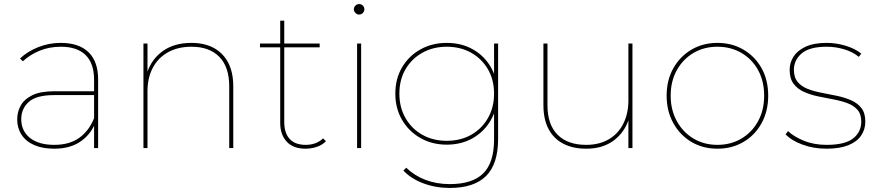

<svg xmlns="http://www.w3.org/2000/svg" viewBox="-20 -732 4334 949"><path d="M445 0V-123V-140V-338Q445 -419 403 -460Q361 -501 281 -501Q223 -501 175 -481Q127 -461 93 -429L79 -443Q116 -478 169 -499Q222 -520 280 -520Q370 -520 417.5 -474Q465 -428 465 -339V0ZM248 3Q190 3 149 -15Q108 -33 86.5 -66Q65 -99 65 -142Q65 -179 82.5 -210.5Q100 -242 140 -261.5Q180 -281 249 -281H456V-262H248Q160 -262 122.5 -228.5Q85 -195 85 -143Q85 -85 128 -50.5Q171 -16 248 -16Q323 -16 371.5 -50.5Q420 -85 445 -148L455 -135Q434 -73 381.5 -35Q329 3 248 3Z M689 0V-517H709V-370L707 -373Q730 -441 786 -480.5Q842 -520 926 -520Q990 -520 1036 -495.5Q1082 -471 1107.5 -423Q1133 -375 1133 -305V0H1113V-305Q1113 -401 1064 -451Q1015 -501 927 -501Q859 -501 810 -473.5Q761 -446 735 -396.5Q709 -347 709 -281V0Z M1490 3Q1429 3 1397 -32Q1365 -67 1365 -124V-630H1385V-129Q1385 -74 1412 -45Q1439 -16 1491 -16Q1543 -16 1577 -48L1591 -34Q1573 -15 1545.5 -6Q1518 3 1490 3ZM1265 -498V-517H1560V-498Z M1745 0V-517H1765V0ZM1755 -660Q1745 -660 1737 -668Q1729 -676 1729 -686Q1729 -697 1737 -704.5Q1745 -712 1755 -712Q1766 -712 1773.5 -704.5Q1781 -697 1781 -686Q1781 -676 1773.5 -668Q1766 -660 1755 -660Z M2203 197Q2133 197 2072 174Q2011 151 1974 111L1988 97Q2028 136 2083 157Q2138 178 2203 178Q2315 178 2368.5 125Q2422 72 2422 -43V-209L2432 -269L2422 -329V-517H2442V-46Q2442 79 2382.5 138Q2323 197 2203 197ZM2188 -17Q2116 -17 2058.5 -49.5Q2001 -82 1967.5 -139Q1934 -196 1934 -269Q1934 -343 1967.5 -399.5Q2001 -456 2058.5 -488Q2116 -520 2188 -520Q2261 -520 2317.5 -488Q2374 -456 2406.5 -399.5Q2439 -343 2439 -269Q2439 -196 2406.5 -139Q2374 -82 2317.5 -49.5Q2261 -17 2188 -17ZM2188 -36Q2256 -36 2308.5 -65.5Q2361 -95 2391.5 -148Q2422 -201 2422 -269Q2422 -338 2391.5 -390Q2361 -442 2308.5 -471.5Q2256 -501 2188 -501Q2121 -501 2068 -471.5Q2015 -442 1984.5 -390Q1954 -338 1954 -269Q1954 -201 1984.5 -148Q2015 -95 2068 -65.5Q2121 -36 2188 -36Z M2878 3Q2812 3 2764.5 -21.5Q2717 -46 2691.5 -94Q2666 -142 2666 -212V-517H2686V-212Q2686 -116 2736 -66Q2786 -16 2877 -16Q2942 -16 2989 -43.5Q3036 -71 3061 -121Q3086 -171 3086 -236V-517H3106V0H3086V-146L3088 -143Q3066 -76 3012 -36.5Q2958 3 2878 3Z M3526 3Q3454 3 3397.5 -30.5Q3341 -64 3308 -123.5Q3275 -183 3275 -259Q3275 -336 3308 -394.5Q3341 -453 3397.5 -486.5Q3454 -520 3526 -520Q3598 -520 3655 -486.5Q3712 -453 3744.5 -394.5Q3777 -336 3777 -259Q3777 -183 3744.5 -123.5Q3712 -64 3655 -30.5Q3598 3 3526 3ZM3526 -16Q3592 -16 3644.5 -47Q3697 -78 3727 -133Q3757 -188 3757 -259Q3757 -331 3727 -385.5Q3697 -440 3644.5 -470.5Q3592 -501 3526 -501Q3460 -501 3408 -470.5Q3356 -440 3325.5 -385.5Q3295 -331 3295 -259Q3295 -188 3325.5 -133Q3356 -78 3408 -47Q3460 -16 3526 -16Z M4065 3Q4002 3 3947 -17Q3892 -37 3863 -68L3875 -84Q3903 -57 3953 -36.5Q4003 -16 4065 -16Q4157 -16 4197 -48Q4237 -80 4237 -131Q4237 -168 4218 -189.5Q4199 -211 4167.5 -222.5Q4136 -234 4098 -241Q4060 -248 4022 -256Q3984 -264 3952.5 -278.5Q3921 -293 3902 -318.5Q3883 -344 3883 -387Q3883 -422 3902 -452Q3921 -482 3961.5 -501Q4002 -520 4066 -520Q4114 -520 4161 -505.5Q4208 -491 4237 -467L4225 -451Q4194 -476 4152 -488.5Q4110 -501 4066 -501Q3981 -501 3942.5 -468Q3904 -435 3904 -387Q3904 -349 3923 -326.5Q3942 -304 3973.5 -292Q4005 -280 4043 -273Q4081 -266 4118.5 -258Q4156 -250 4187.5 -236Q4219 -222 4238 -197.5Q4257 -173 4257 -131Q4257 -92 4236 -61.5Q4215 -31 4172.5 -14Q4130 3 4065 3Z"/></svg>

Font: Montserrat Thin
Style: Regular
Weight: 100
Designer: Julieta Ulanovsky
Foundry: Julieta Ulanovsky
Version: Version 9.000